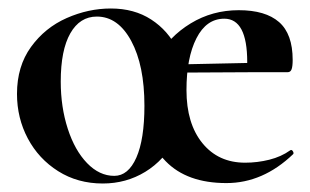

<svg xmlns="http://www.w3.org/2000/svg" viewBox="-20 -419 729 452"><path d="M20 -198Q20 -263 53 -308.5Q86 -354 137 -376.5Q188 -399 241 -399Q296 -399 336 -373Q376 -347 397.5 -303Q419 -259 419 -207Q419 -142 393 -92Q367 -42 322 -14.5Q277 13 222 13Q163 13 117 -16Q71 -45 45.5 -93Q20 -141 20 -198ZM320 -170Q320 -265 289 -322.5Q258 -380 208 -380Q168 -380 145.5 -340.5Q123 -301 123 -227Q123 -167 139.5 -116Q156 -65 185 -35Q214 -5 249 -5Q282 -5 301 -48Q320 -91 320 -170ZM320 -170Q320 -230 349 -281.5Q378 -333 429 -364Q480 -395 542 -395Q605 -395 637 -367Q669 -339 669 -278Q669 -263 666.5 -256Q664 -249 657 -249H561L562 -273Q562 -375 508 -375Q466 -375 442.5 -329Q419 -283 419 -207Q419 -128 456.5 -82Q494 -36 557 -36Q586 -36 614 -43Q642 -50 663 -65L665 -66Q668 -66 670 -62Q672 -58 670 -56Q599 12 513 12Q420 12 370 -39.5Q320 -91 320 -170ZM384 -267 573 -271V-249L385 -248Z"/></svg>

Font: Cormorant Infant
Style: Bold
Weight: 700
Designer: Christian Thalmann (Catharsis Fonts)
Foundry: Catharsis Fonts
Version: Version 4.000